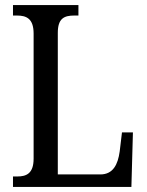

<svg xmlns="http://www.w3.org/2000/svg" viewBox="-20 -734 576 754"><path d="M31 0H496L502 -214H459L450 -139C443 -88 424 -49 374 -49H207V-605C207 -662 232 -673 272 -673H288V-714H31V-673H46C83 -673 112 -662 112 -602V-111C112 -52 83 -41 48 -41H31Z"/></svg>

Font: Noto Serif Ethiopic Cn
Style: Regular
Weight: 400
Width: 3
Designer: Monotype Design Team
Foundry: Monotype Imaging Inc.
Version: Version 2.102